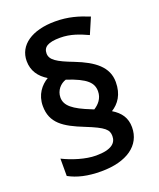

<svg xmlns="http://www.w3.org/2000/svg" viewBox="-143 -852 782 947"><g transform="rotate(-20 248.0 -378.5)"><path d="M62 -393C62 -304 121 -266 222 -226C317 -188 334 -171 334 -137C334 -102 309 -74 226 -74C171 -74 103 -96 55 -120V-29C99 -5 152 8 224 8C358 8 440 -50 440 -145C440 -194 417 -227 374 -253C412 -277 441 -316 441 -382C441 -461 380 -507 283 -545C199 -577 168 -597 168 -631C168 -664 193 -681 257 -681C312 -681 356 -663 400 -643L436 -727C382 -749 330 -765 261 -765C139 -765 63 -712 63 -629C63 -578 89 -541 132 -515C95 -493 62 -453 62 -393ZM158 -403C158 -440 184 -468 213 -477C316 -443 343 -413 343 -369C343 -331 319 -306 295 -291L283 -296C194 -331 158 -360 158 -403Z"/></g></svg>

Font: Noto Sans Gunjala Gondi Semibold
Style: Regular
Weight: 400
Designer: Ek Type
Foundry: Ek Type
Version: Version 1.004